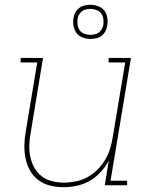

<svg xmlns="http://www.w3.org/2000/svg" viewBox="-20 -771 640 799"><path d="M245 8Q216 8 189 1.5Q162 -5 140.5 -21Q119 -37 105.5 -60.5Q92 -84 86.5 -111Q81 -138 81.5 -166.5Q82 -195 87 -223L135 -511H66V-530H159L108 -220Q103 -195 102 -169Q101 -143 106 -119Q111 -95 122.5 -74Q134 -53 153 -38Q172 -23 196.5 -17Q221 -11 246 -11Q270 -11 295 -16Q320 -21 342.5 -33Q365 -45 384 -63.5Q403 -82 416.5 -104.5Q430 -127 437.5 -150.5Q445 -174 449 -199L501 -511H432V-530H525L440 -19H509V0H416L433 -104Q420 -78 399.5 -55.5Q379 -33 353.5 -18.5Q328 -4 300 2Q272 8 245 8ZM356 -609Q339 -609 323.5 -615Q308 -621 298.5 -633.5Q289 -646 286 -663Q283 -680 286 -697Q288 -709 294 -720Q300 -731 310.5 -738.5Q321 -746 333 -748.5Q345 -751 356 -751Q373 -751 389 -745Q405 -739 414.5 -726.5Q424 -714 426.5 -697Q429 -680 426 -663Q424 -651 418 -640Q412 -629 402 -621.5Q392 -614 380 -611.5Q368 -609 356 -609ZM356 -626Q365 -626 374 -628Q383 -630 391 -635.5Q399 -641 403.5 -649.5Q408 -658 410 -667Q412 -680 410 -693Q408 -706 400.5 -715.5Q393 -725 381 -729.5Q369 -734 356 -734Q347 -734 338 -732Q329 -730 321.5 -724.5Q314 -719 309 -710.5Q304 -702 303 -693Q301 -680 303 -667Q305 -654 312 -644.5Q319 -635 331 -630.5Q343 -626 356 -626Z"/></svg>

Font: Iosevka Curly Slab ThExObl
Style: Regular
Weight: 100
Width: 7
Italic angle: -9°
Monospace: yes
Designer: Belleve Invis
Foundry: Belleve Invis
Version: Version 11.1.0; ttfautohint (v1.8.3)